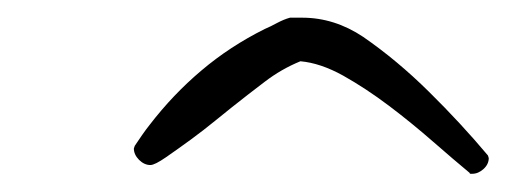

<svg xmlns="http://www.w3.org/2000/svg" viewBox="-20 -761 567 215"><path d="M527.3 -584Q527.3 -577.1 521.5 -571.8Q515.6 -566.4 508.8 -566.4H506.8Q505.9 -566.4 505.9 -567.4Q488.3 -582 464.8 -602.5Q441.4 -623 415.5 -642.6Q389.6 -662.1 364.3 -676.3Q338.9 -690.4 316.4 -692.4Q294.9 -683.6 276.4 -669.4Q257.8 -655.3 239.3 -640.6Q234.4 -636.7 221.2 -626Q208 -615.2 193.4 -604.5Q178.7 -593.8 166 -585Q153.3 -576.2 148.4 -576.2Q141.6 -576.2 135.7 -582Q129.9 -587.9 129.9 -594.7L130.9 -597.7Q134.8 -603.5 139.2 -609.9Q143.6 -616.2 147.5 -621.1Q173.8 -655.3 205.6 -682.1Q237.3 -709 276.4 -728.5Q283.2 -731.4 290.5 -735.4Q297.9 -739.3 304.7 -741.2H318.4Q354.5 -741.2 386.7 -719.7Q424.8 -693.4 460.4 -658.2Q496.1 -623 526.4 -586.9Z"/></svg>

Font: Calligraffiti
Style: Regular
Weight: 400
Designer: Dathan Boardman
Foundry: Open Window
Version: Version 1.000